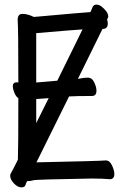

<svg xmlns="http://www.w3.org/2000/svg" viewBox="-20 -765 540 828"><path d="M71.8 43Q56.2 43 40 25.9Q23.9 8.8 23.9 -6.8Q23.9 -14.2 28.1 -20Q32.2 -25.9 57.1 -76.2Q59.1 -125 59.1 -341.8Q48.8 -348.1 42 -365Q35.2 -381.8 35.2 -393.1Q35.2 -410.2 53.2 -410.2L59.1 -409.2Q59.1 -643.1 56.2 -679.2Q56.2 -705.1 76.2 -705.1Q100.1 -705.1 126 -691.9Q360.8 -712.9 370.1 -712.9Q375 -724.1 379.4 -734.6Q383.8 -745.1 396 -745.1Q407.2 -745.1 418.2 -736.6Q429.2 -728 438 -716.6Q446.8 -705.1 446.8 -691.9L441.9 -681.2Q444.8 -671.9 444.8 -663.1Q444.8 -640.1 421.9 -640.1L315.9 -424.8Q340.8 -430.2 357.9 -430.2Q377 -430.2 386.5 -409.7Q396 -389.2 396 -374Q396 -351.1 377 -351.1Q307.1 -351.1 277.8 -349.1L137.2 -64.9Q418 -70.8 436 -73.2Q453.1 -73.2 463.1 -51.5Q473.1 -29.8 473.1 -15.1Q473.1 7.8 454.1 7.8Q421.9 4.9 377 4.9Q132.8 8.8 123.3 12.5Q113.8 16.1 97.2 16.1Q92.8 22.9 89.8 33Q86.9 43 71.8 43ZM136.2 -233.9 189.9 -341.8 136.2 -337.9ZM136.2 -409.2 227.1 -417 335.9 -638.2Q300.8 -636.2 136.2 -622.1Z"/></svg>

Font: LXGW WenKai Mono GB Screen
Style: Regular
Weight: 400
Monospace: yes
Designer: LXGW / Fontworks Inc.
Foundry: LXGW / Fontworks Inc.
Version: Version 1.510;January 18,2025